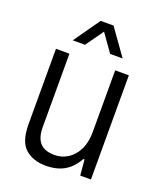

<svg xmlns="http://www.w3.org/2000/svg" viewBox="-136 -811 766 911"><g transform="rotate(20 246.5 -355.5)"><path d="M204 12Q139 12 99.5 -23Q60 -58 60 -146V-526H128V-155Q128 -126 135 -105.5Q142 -85 154.5 -73Q167 -61 185 -55.5Q203 -50 226 -50Q261 -50 291.5 -69Q322 -88 340.5 -125Q359 -162 359 -215V-526H428V0H374L367 -79H361Q342 -45 318 -25Q294 -5 265.5 3.5Q237 12 204 12ZM121 -591 214 -723H279L373 -591H310L229 -705H264L183 -591Z"/></g></svg>

Font: Archivo SemiCondensed Light
Style: Regular
Weight: 300
Width: 4
Designer: Hector Gatti
Foundry: Omnibus-Type
Version: Version 2.001